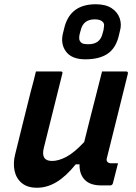

<svg xmlns="http://www.w3.org/2000/svg" viewBox="-20 -872 640 903"><path d="M149 -536H265Q277 -536 273 -525Q251 -437 229.5 -350.5Q208 -264 186 -176Q171 -115 225 -115Q255 -115 291.5 -134Q328 -153 376 -204Q388 -255 401 -304.5Q414 -354 428 -410Q442 -466 460 -536H573Q584 -536 581 -524Q557 -427 531.5 -324.5Q506 -222 484 -134Q478 -116 486 -110Q491 -104 504 -104H535Q529 -81 523 -57Q517 -33 511 -10Q508 0 498 0H456Q404 0 378.5 -26.5Q353 -53 354 -99H336Q290 -42 245.5 -15.5Q201 11 154 11Q109 11 82.5 -11Q56 -33 48.5 -69Q41 -105 51 -145Q69 -219 87.5 -292.5Q106 -366 124 -439Q131 -465 137.5 -489.5Q144 -514 149 -536ZM430 -852Q477 -852 505 -833.5Q533 -815 543 -786Q553 -757 544 -726L537 -697Q522 -642 483.5 -617.5Q445 -593 381 -593Q317 -593 290 -630Q263 -667 277 -719L284 -747Q313 -852 430 -852ZM426 -781Q372 -781 360 -731L355 -713Q352 -702 352.5 -691.5Q353 -681 359 -675Q364 -668 373.5 -666Q383 -664 396 -664Q450 -664 462 -713L467 -731Q469 -742 469.5 -751.5Q470 -761 465 -767Q454 -781 426 -781Z"/></svg>

Font: Recursive Mn Lnr St SmB
Style: Italic
Weight: 600
Italic angle: -15°
Monospace: yes
Version: Version 1.079;hotconv 1.0.112;makeotfexe 2.5.65598; ttfautoh